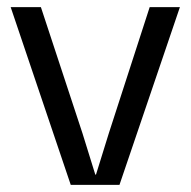

<svg xmlns="http://www.w3.org/2000/svg" viewBox="-20 -520 536 540"><path d="M179 0 10 -500H95L212 -145L248 -29H250L286 -145L401 -500H486L316 0Z"/></svg>

Font: TASA Orbiter Display
Style: Regular
Weight: 400
Designer: Weizhong Zhang
Version: Version 1.000;Glyphs 3.1.2 (3151)